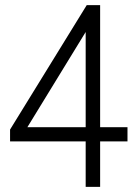

<svg xmlns="http://www.w3.org/2000/svg" viewBox="-20 -724 533 744"><path d="M312 0V-176H19V-222L316 -704H368V-231H474V-176H368V0ZM86 -231H312V-600Z"/></svg>

Font: Zen Kaku Gothic Antique
Style: Regular
Weight: 400
Designer: Yoshimichi Ohira
Foundry: Positype
Version: Version 1.001